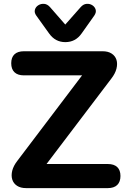

<svg xmlns="http://www.w3.org/2000/svg" viewBox="-20 -969 653 989"><path d="M115 0Q86 0 67.8 -12Q49.5 -24 43.1 -44.5Q36.8 -65 43.1 -90.1Q49.5 -115.2 69.8 -141.2L437.2 -626.2V-580.8H103.2Q71.2 -580.8 54.5 -596.9Q37.8 -613 37.8 -643.2Q37.8 -673.5 54.5 -689.2Q71.2 -705 103.2 -705H508Q537 -705 555.2 -693Q573.5 -681 579.9 -660.9Q586.2 -640.8 579.9 -615.2Q573.5 -589.8 553.2 -563.8L185.8 -79.5V-124.2H535Q567 -124.2 583.8 -108.5Q600.5 -92.8 600.5 -62.5Q600.5 -32.2 583.8 -16.1Q567 0 535 0ZM316.2 -752Q290.8 -752 269.9 -763Q249 -774 232.8 -796.8L167 -888.5Q155.8 -904.2 159.8 -918.9Q163.8 -933.5 177.4 -942Q191 -950.5 207.5 -949.1Q224 -947.8 237.8 -932.2L316.2 -842.5L395.5 -932.2Q409.2 -947.8 425.9 -949.1Q442.5 -950.5 455.6 -942Q468.8 -933.5 472.8 -919.2Q476.8 -905 465.5 -888.5L400.5 -796.8Q384.5 -774 363.5 -763Q342.5 -752 316.2 -752Z"/></svg>

Font: Nunito ExtraLight
Style: Regular
Weight: 200
Designer: Vernon Adams
Foundry: Vernon Adams
Version: Version 3.602;April 4, 2023;FontCreator 14.0.0.2856 64-bit